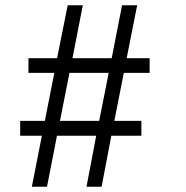

<svg xmlns="http://www.w3.org/2000/svg" viewBox="-20 -708 704 728"><path d="M100.8 0 138.7 -193.3H56.5V-249.6H150L186 -431.7H87.9V-487.4H196.4L236.7 -688H294L254.8 -487.4H403.5L442.8 -688H500.1L460.3 -487.4H547.4V-431.7H449.5L413.5 -249.6H516V-193.3H402.1L365.3 0H307.9L344.8 -193.3H196L158.2 0ZM207.4 -249.6H356.1L392.1 -431.7H243.4Z"/></svg>

Font: Saira Thin SemiCondensed
Style: Regular
Weight: 100
Width: 4
Version: Version 1.101